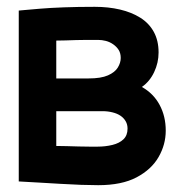

<svg xmlns="http://www.w3.org/2000/svg" viewBox="-20 -532 536 563"><path d="M396 -277Q419 -293 432 -320.5Q445 -348 445 -378Q445 -413 431 -438.5Q417 -464 391.5 -480Q366 -496 332 -504Q298 -512 258 -512Q209 -512 168 -510.5Q127 -509 97.5 -506.5Q68 -504 51.5 -502.5Q35 -501 35 -501V0Q35 0 52 1Q69 2 96.5 3.5Q124 5 156 7Q188 9 217.5 10Q247 11 268 11Q337 11 380.5 -12Q424 -35 445 -71.5Q466 -108 466 -149Q466 -191 448 -224.5Q430 -258 396 -277ZM267 -415Q279 -415 290.5 -412Q302 -409 312 -402Q322 -395 328 -385.5Q334 -376 334 -362Q334 -348 325.5 -334Q317 -320 296.5 -311Q276 -302 240 -302H145V-413Q158 -413 173 -413.5Q188 -414 203.5 -414.5Q219 -415 235.5 -415Q252 -415 267 -415ZM266 -102Q258 -102 243 -102Q228 -102 210.5 -102.5Q193 -103 175.5 -103.5Q158 -104 145 -104V-206H281Q296 -206 310 -202.5Q324 -199 333.5 -192.5Q343 -186 348.5 -176.5Q354 -167 354 -155Q354 -135 342 -123.5Q330 -112 309.5 -107Q289 -102 266 -102Z"/></svg>

Font: Advent Pro Expanded
Style: Bold
Weight: 700
Width: 7
Designer: VivaRado, Andreas Kalpakidis
Foundry: VivaRado, Andreas Kalpakidis
Version: Version 3.000